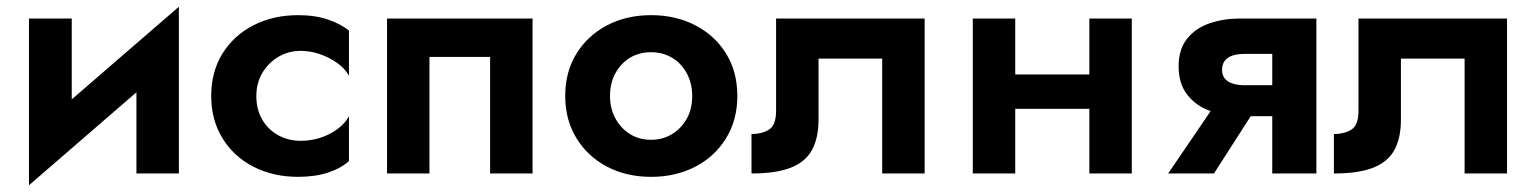

<svg xmlns="http://www.w3.org/2000/svg" viewBox="-20 -515 4573 570"><path d="M66 35V-460H193V-220L511 -495V0H385V-241Z M741 -230Q741 -190 758.5 -160Q776 -130 806 -113.5Q836 -97 873 -97Q903 -97 931 -106Q959 -115 981.5 -131.5Q1004 -148 1016 -170V-37Q992 -15 953.5 -2.5Q915 10 865 10Q791 10 732.5 -20Q674 -50 640.5 -104.5Q607 -159 607 -230Q607 -302 640.5 -356Q674 -410 732.5 -440Q791 -470 865 -470Q915 -470 953.5 -457Q992 -444 1016 -424V-290Q1004 -312 980.5 -328.5Q957 -345 929 -354.5Q901 -364 873 -364Q836 -364 806 -346Q776 -328 758.5 -298Q741 -268 741 -230Z M1561 0H1435V-346H1255V0H1129V-460H1561Z M1658 -230Q1658 -302 1691.5 -356Q1725 -410 1782.5 -440Q1840 -470 1913 -470Q1986 -470 2044 -440Q2102 -410 2135.5 -356Q2169 -302 2169 -230Q2169 -159 2135.5 -104.5Q2102 -50 2044 -20Q1986 10 1913 10Q1840 10 1782.5 -20Q1725 -50 1691.5 -104.5Q1658 -159 1658 -230ZM1791 -230Q1791 -192 1807.5 -162.5Q1824 -133 1851 -116.5Q1878 -100 1913 -100Q1947 -100 1974.5 -116.5Q2002 -133 2018.5 -162Q2035 -191 2035 -230Q2035 -268 2018.5 -298Q2002 -328 1974.5 -344Q1947 -360 1913 -360Q1878 -360 1851 -344Q1824 -328 1807.5 -298.5Q1791 -269 1791 -230Z M2725 0H2599V-341H2410V-160Q2410 -106 2391 -70.5Q2372 -35 2328.5 -17.5Q2285 0 2211 0V-117Q2241 -117 2262.5 -130Q2284 -143 2284 -186V-460H2725Z M3340 -460V0H3214V-192H2994V0H2868V-460H2994V-294H3214V-460Z M3448 0 3574 -185Q3573 -185 3572 -186Q3530 -201 3504.5 -234Q3479 -267 3479 -318Q3479 -369 3504.5 -400.5Q3530 -432 3571.5 -446Q3613 -460 3660 -460H3888V0H3757V-170H3693L3584 0ZM3757 -262V-355H3676Q3654 -355 3639 -350Q3624 -345 3616 -334.5Q3608 -324 3608 -308Q3608 -292 3616 -282Q3624 -272 3639 -267Q3654 -262 3676 -262Z M4454 0H4328V-341H4139V-160Q4139 -106 4120 -70.5Q4101 -35 4057.5 -17.5Q4014 0 3940 0V-117Q3970 -117 3991.5 -130Q4013 -143 4013 -186V-460H4454Z"/></svg>

Font: Venryn Sans SemiBold
Style: Regular
Weight: 600
Designer: Owen Earl, indestructible type* (font) & Cristiano Sobral (main changes)
Version: Version 3.60;October 28, 2020;FontCreator 13.0.0.2681 64-bit